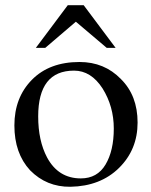

<svg xmlns="http://www.w3.org/2000/svg" viewBox="-20 -704 576 734"><path d="M300 -684 422 -521H388L270 -621L153 -521H117L239 -684ZM442 -402Q506 -339 506 -235.5Q506 -132 435 -62Q364 8 249 10Q158 11 95 -53Q35 -118 35 -224.5Q35 -331 102 -399Q169 -467 284 -467Q379 -467 442 -402ZM289 -22Q352 -22 383.5 -75Q415 -128 415 -212.5Q415 -297 372 -366Q328 -434 263 -434Q126 -434 126 -259Q126 -166 160 -102Q203 -22 289 -22Z"/></svg>

Font: GFS Didot
Style: Regular
Weight: 400
Designer: Takis Katsoulidis and George D. Matthiopoulos
Foundry: Takis Katsoulidis and George D. Matthiopoulos
Version: Version 1.0